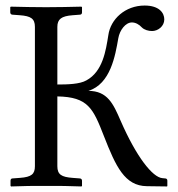

<svg xmlns="http://www.w3.org/2000/svg" viewBox="-20 -671 642 693"><path d="M583 2 584 0V-19C584 -24 581 -27 576 -27L566 -28C531 -31 473 -103 415 -236C389 -296 368 -343 299 -343C379 -368 396 -470 407 -533C412 -562 433 -590 456 -590C469 -590 482 -583 492 -572C501 -563 516 -559 529 -559C550 -559 573 -576 573 -601C573 -624 555 -651 502 -651C432 -651 379 -602 371 -544C362 -488 351 -413 292 -381C268 -367 223 -366 187 -366V-574C187 -602 202 -613 242 -616L268 -618C273 -618 276 -621 276 -626V-645L274 -647C225 -646 196 -645 146 -645C96 -645 69 -646 19 -647L17 -645V-626C17 -621 21 -618 25 -618L52 -616C91 -613 106 -604 106 -574V-71C106 -43 94 -32 52 -29L25 -27C21 -27 18 -24 18 -19V0L20 2C69 0 97 0 147 0C197 0 226 0 274 2L276 0V-19C276 -24 272 -27 268 -27L242 -29C202 -32 187 -41 187 -71V-323C298 -321 316 -280 355 -180C398 -70 430 0 510 1Z"/></svg>

Font: Linux Libertine O C
Style: Regular
Weight: 400
Designer: Philipp H. Poll
Foundry: Philipp H. Poll
Version: Version 4.0.3